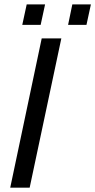

<svg xmlns="http://www.w3.org/2000/svg" viewBox="-20 -868 440 888"><path d="M172.9 -690.4H263.7L117.2 0H27.3ZM314.5 -847.7H400.4L379.9 -752.9H294.9ZM103.5 -847.7H188.5L168 -752.9H83Z"/></svg>

Font: Dinish Expanded
Style: Italic
Weight: 400
Width: 7
Italic angle: -12°
Designer: Charles Nix
Foundry: Playbeing
Version: Version 2.005; ttfautohint (v1.8.3)